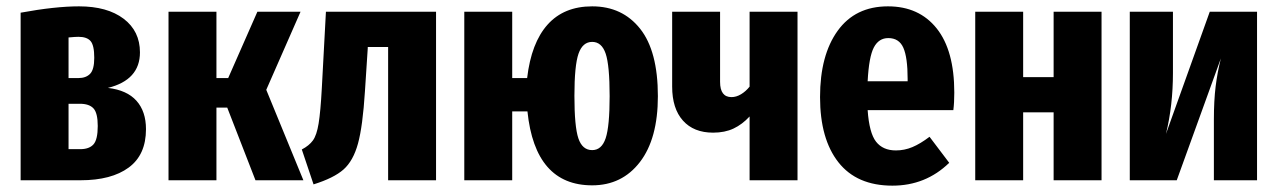

<svg xmlns="http://www.w3.org/2000/svg" viewBox="-20 -568 4026 605"><path d="M440 -161Q440 -80 385.5 -40Q331 0 234 0H45V-528Q154 -548 229 -548Q318 -548 369.5 -509Q421 -470 421 -403Q421 -316 320 -291Q380 -284 410 -250.5Q440 -217 440 -161ZM196 -450V-322H227Q251 -322 264 -335.5Q277 -349 277 -386Q277 -425 265.5 -438.5Q254 -452 227 -452Q218 -452 196 -450ZM288 -171Q288 -212 274.5 -226.5Q261 -241 232 -241H196V-98H233Q261 -98 274.5 -113Q288 -128 288 -171Z M927 -531 819 -285 936 0H785L696 -229H662V0H511V-531H662V-322H699L791 -531Z M1354 -531V0H1203V-420H1138L1139 -419L1130 -281Q1123 -170 1108 -115.5Q1093 -61 1062.5 -34Q1032 -7 968 13L931 -97Q954 -109 966 -125.5Q978 -142 984 -179Q990 -216 994 -289L1007 -531Z M2053 -265Q2053 -131 1996.5 -57.5Q1940 16 1846 16Q1666 16 1642 -217H1594V0H1443V-531H1594V-322H1641Q1654 -433 1705.5 -490.5Q1757 -548 1846 -548Q1941 -548 1997 -477.5Q2053 -407 2053 -265ZM1901 -265Q1901 -362 1888.5 -399Q1876 -436 1846 -436Q1816 -436 1803 -399Q1790 -362 1790 -266Q1790 -169 1802.5 -132Q1815 -95 1846 -95Q1876 -95 1888.5 -132.5Q1901 -170 1901 -265Z M2493 -531V0H2342V-201Q2319 -176 2291.5 -163Q2264 -150 2227 -150Q2166 -150 2132 -188Q2098 -226 2098 -295V-531H2249V-310Q2249 -262 2285 -262Q2300 -262 2315 -271Q2330 -280 2342 -295V-531Z M2984 -221H2714Q2719 -149 2740.5 -121.5Q2762 -94 2803 -94Q2830 -94 2855 -104.5Q2880 -115 2909 -137L2971 -55Q2897 17 2792 17Q2680 17 2622 -56.5Q2564 -130 2564 -262Q2564 -394 2619.5 -471Q2675 -548 2778 -548Q2876 -548 2931.5 -478.5Q2987 -409 2987 -276Q2987 -244 2984 -221ZM2840 -319Q2840 -387 2826.5 -417.5Q2813 -448 2779 -448Q2749 -448 2733.5 -418.5Q2718 -389 2714 -312H2840Z M3300 0V-214H3204V0H3053V-531H3204V-325H3300V-531H3451V0Z M3941 0H3805V-191Q3805 -251 3810.5 -295.5Q3816 -340 3827 -384L3688 0H3540V-531H3676V-338Q3676 -236 3654 -146L3792 -531H3941Z"/></svg>

Font: Fira Sans Extra Condensed
Style: Bold
Weight: 700
Width: 1
Designer: Carrois Corporate & Edenspiekermann AG
Foundry: Carrois Corporate GbR & Edenspiekermann AG
Version: Version 4.203